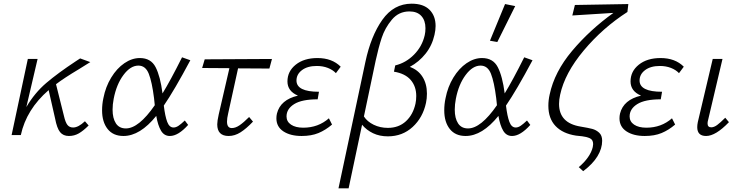

<svg xmlns="http://www.w3.org/2000/svg" viewBox="-20 -733 4026 1042"><path d="M441 -75 461 -52Q432 -23 407.5 -9Q383 5 354 5Q323 5 306 -16Q289 -37 279 -90L244 -244Q123 -139 93 0H43L131 -413H184L123 -152Q168 -229 231.5 -283Q295 -337 392 -401L415 -416L470 -396Q422 -366 409 -358Q327 -309 284 -276L327 -104Q335 -69 346 -55Q357 -41 377 -41Q405 -41 441 -75Z M983 -79 1001 -55Q947 5 902 5Q871 5 854 -23.5Q837 -52 828 -104Q740 5 650 5Q594 5 564 -33Q534 -71 534 -134Q534 -168 541 -200Q553 -262 583.5 -312Q614 -362 655 -390Q696 -418 739 -418Q799 -418 824.5 -368.5Q850 -319 862 -226Q905 -296 968 -422L1013 -406Q926 -243 869 -160Q876 -102 887.5 -71.5Q899 -41 922 -41Q935 -41 949 -50.5Q963 -60 983 -79ZM820 -162 816 -200Q805 -288 787.5 -332.5Q770 -377 731 -377Q688 -377 650 -326Q612 -275 597 -197Q591 -166 591 -138Q591 -91 609 -63.5Q627 -36 663 -36Q733 -36 820 -162Z M1218 -116Q1212 -91 1212 -73Q1212 -38 1238 -38Q1258 -38 1280 -53Q1302 -68 1332 -98L1353 -73Q1317 -35 1285.5 -15Q1254 5 1221 5Q1159 5 1159 -58Q1159 -76 1167 -112L1225 -363L1077 -364L1091 -411L1456 -413L1442 -361L1272 -362Z M1829 -371 1803 -336Q1786 -354 1759 -364.5Q1732 -375 1699 -375Q1649 -375 1619 -352.5Q1589 -330 1589 -296Q1589 -235 1711 -235L1704 -194Q1618 -194 1576.5 -168Q1535 -142 1535 -101Q1535 -73 1559.5 -56.5Q1584 -40 1626 -40Q1707 -40 1765 -91L1782 -57Q1747 -27 1708.5 -11Q1670 5 1617 5Q1556 5 1518 -20Q1480 -45 1480 -91Q1480 -104 1483 -117Q1502 -192 1597 -214Q1540 -238 1540 -291Q1540 -346 1585 -382Q1630 -418 1703 -418Q1782 -418 1829 -371Z M2204 -370Q2249 -354 2273 -316Q2297 -278 2297 -225Q2297 -198 2292 -175Q2275 -95 2219.5 -44Q2164 7 2085 7Q2040 7 2004.5 -10Q1969 -27 1945 -56L1872 289H1817L1963 -397Q1993 -538 2055 -625.5Q2117 -713 2214 -713Q2278 -713 2311 -680Q2344 -647 2344 -592Q2344 -570 2338 -544Q2325 -486 2289.5 -441.5Q2254 -397 2204 -370ZM2285 -542Q2289 -559 2289 -580Q2289 -622 2266.5 -646.5Q2244 -671 2202 -671Q2144 -671 2106.5 -626Q2069 -581 2051.5 -527.5Q2034 -474 2019 -405L1955 -101Q1973 -73 2008 -56Q2043 -39 2085 -39Q2144 -39 2183 -75Q2222 -111 2235 -171Q2239 -190 2239 -212Q2239 -264 2209 -299Q2179 -334 2118 -344L2125 -378Q2183 -392 2227 -436.5Q2271 -481 2285 -542Z M2679 -505 2639 -512 2721 -711 2776 -700ZM2840 -79 2858 -55Q2804 5 2759 5Q2728 5 2711 -23.5Q2694 -52 2685 -104Q2597 5 2507 5Q2451 5 2421 -33Q2391 -71 2391 -134Q2391 -168 2398 -200Q2410 -262 2440.5 -312Q2471 -362 2512 -390Q2553 -418 2596 -418Q2656 -418 2681.5 -368.5Q2707 -319 2719 -226Q2762 -296 2825 -422L2870 -406Q2783 -243 2726 -160Q2733 -102 2744.5 -71.5Q2756 -41 2779 -41Q2792 -41 2806 -50.5Q2820 -60 2840 -79ZM2677 -162 2673 -200Q2662 -288 2644.5 -332.5Q2627 -377 2588 -377Q2545 -377 2507 -326Q2469 -275 2454 -197Q2448 -166 2448 -138Q2448 -91 2466 -63.5Q2484 -36 2520 -36Q2590 -36 2677 -162Z M3020 -219Q3014 -192 3014 -169Q3014 -65 3131 -46Q3173 -39 3194 -33.5Q3215 -28 3231.5 -13Q3248 2 3248 31Q3248 73 3222.5 115Q3197 157 3145 196L3121 174Q3151 149 3171 120.5Q3191 92 3197 65Q3199 53 3199 49Q3199 25 3180.5 17Q3162 9 3139 6.5Q3116 4 3106 3Q3034 -8 2995 -49Q2956 -90 2956 -159Q2956 -189 2963 -220Q2989 -343 3085 -457Q3181 -571 3309 -663L3086 -649L3100 -706L3390 -711L3385 -668Q3251 -582 3148 -459Q3045 -336 3020 -219Z M3691 -371 3665 -336Q3648 -354 3621 -364.5Q3594 -375 3561 -375Q3511 -375 3481 -352.5Q3451 -330 3451 -296Q3451 -235 3573 -235L3566 -194Q3480 -194 3438.5 -168Q3397 -142 3397 -101Q3397 -73 3421.5 -56.5Q3446 -40 3488 -40Q3569 -40 3627 -91L3644 -57Q3609 -27 3570.5 -11Q3532 5 3479 5Q3418 5 3380 -20Q3342 -45 3342 -91Q3342 -104 3345 -117Q3364 -192 3459 -214Q3402 -238 3402 -291Q3402 -346 3447 -382Q3492 -418 3565 -418Q3644 -418 3691 -371Z M3764 -43Q3764 -55 3767 -70L3848 -413H3901L3823 -82Q3820 -72 3820 -63Q3820 -42 3840 -42Q3855 -42 3872 -54.5Q3889 -67 3916 -94L3936 -70Q3864 5 3812 5Q3764 5 3764 -43Z"/></svg>

Font: Ysabeau Infant Semilight
Style: Italic
Weight: 300
Italic angle: -12°
Designer: Christian Thalmann (Catharsis Fonts)
Version: Version 0.003